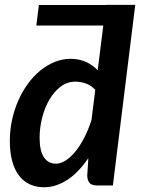

<svg xmlns="http://www.w3.org/2000/svg" viewBox="-20 -763 580 790"><path d="M372 -393.5Q355 -412 333 -419.5Q311 -427 289.5 -427Q256.5 -427 229.5 -406.5Q202.5 -386 183.2 -353Q164 -320 153.5 -278.8Q143 -237.5 143 -196Q143 -142 160.8 -115.8Q178.5 -89.5 210 -89.5Q230 -89.5 251 -103.2Q272 -117 291.5 -141.2Q311 -165.5 327.8 -198.5Q344.5 -231.5 356.5 -269.5ZM536.5 -743 444.5 0H379Q355.5 0 347.2 -11.8Q339 -23.5 339 -41L343.5 -112.5Q325 -85 304 -62.8Q283 -40.5 260 -25Q237 -9.5 212.2 -1Q187.5 7.5 161.5 7.5Q129.5 7.5 103.5 -4.2Q77.5 -16 59 -39.5Q40.5 -63 30.5 -99Q20.5 -135 20.5 -184Q20.5 -227.5 29.5 -269.2Q38.5 -311 55 -348.5Q71.5 -386 94.2 -417.5Q117 -449 145 -472Q173 -495 204.8 -508Q236.5 -521 270.5 -521Q305 -521 333 -508.5Q361 -496 382 -474L405 -658H129.5L140 -742.5H415.5V-743Z"/></svg>

Font: Lato 2
Style: Bold Italic
Weight: 700
Italic angle: -7°
Designer: Lukasz Dziedzic with Adam Twardoch and Botio Nikoltchev
Foundry: tyPoland Lukasz Dziedzic
Version: Version 2.015; 2015-08-06; http://www.latofonts.com/